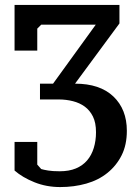

<svg xmlns="http://www.w3.org/2000/svg" viewBox="-20 -550 568 778"><path d="M222 144Q260 144 287.5 132.5Q315 121 333 100Q351 79 360 49.5Q369 20 369 -14Q369 -53 356.5 -78Q344 -103 323.5 -118Q303 -133 275.5 -140Q248 -147 218 -147H142V-211H195L368 -450H147L131 -434V-345H39V-530H464V-455L284 -211Q385 -211 439.5 -159Q494 -107 494 -20Q494 37 473 79Q452 121 415.5 150.5Q379 180 329.5 194Q280 208 224 208Q168 208 119.5 188.5Q71 169 39 141V25H131V117L147 135Q157 138 175 141Q193 144 222 144Z"/></svg>

Font: PT Serif Caption
Style: Semibold
Weight: 600
Designer: A.Korolkova, O.Umpeleva, V.Yefimov
Foundry: ParaType Ltd
Version: Version 1.00;May 2, 2020;FontCreator 12.0.0.2544 64-bit